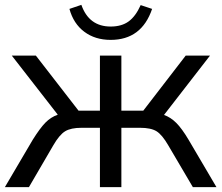

<svg xmlns="http://www.w3.org/2000/svg" viewBox="-20 -767 908 787"><path d="M114.3 -194.3Q143.6 -241.2 166 -264.2Q188.5 -287.1 216.8 -296.9L28.3 -539.1H127L301.8 -313.5H389.6V-539.1H477.5V-313.5H567.4L741.2 -539.1H840.8L652.3 -295.9Q679.7 -286.1 702.6 -263.2Q725.6 -240.2 752.9 -194.3L867.2 0H770.5L669.9 -170.9Q644.5 -214.8 621.6 -229Q598.6 -243.2 553.7 -243.2H477.5V0H389.6V-243.2H314.5Q270.5 -243.2 247.1 -229Q223.6 -214.8 198.2 -170.9L98.6 0H0ZM264.6 -730.5 313.5 -747.1Q344.7 -658.2 433.6 -658.2Q478.5 -658.2 507.3 -679.2Q536.1 -700.2 556.6 -746.1L603.5 -730.5Q560.5 -603.5 433.6 -603.5Q370.1 -603.5 325.7 -636.7Q281.2 -669.9 264.6 -730.5Z"/></svg>

Font: Min Sans
Style: Regular
Weight: 400
Designer: Jinseong-Kim, NotoSansCJK, Nunito
Foundry: Jinseong-Kim
Version: Version 1.400;Glyphs 3.1.2 (3151)